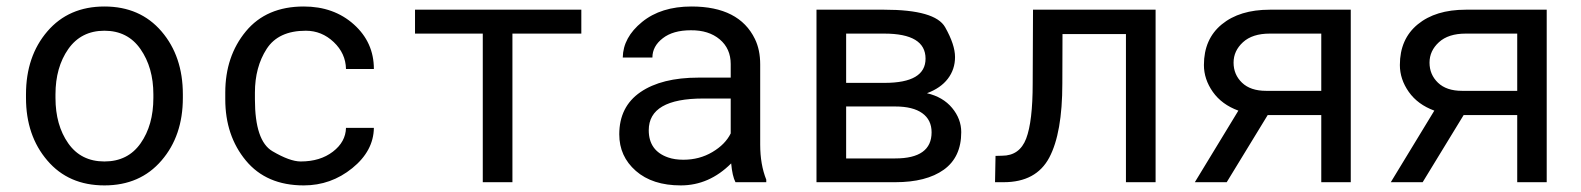

<svg xmlns="http://www.w3.org/2000/svg" viewBox="-20 -558 4841 588"><path d="M149.9 -258.3Q149.9 -174.8 189 -119.1Q228 -63.5 299.8 -63.5Q371.6 -63.5 410.6 -119.1Q449.7 -174.8 449.7 -258.3V-269Q449.7 -351.1 410.2 -407.7Q371.1 -463.9 299.8 -463.9Q228.5 -463.9 189 -407.7Q149.9 -351.6 149.9 -269ZM59.6 -269Q59.6 -385.7 125 -461.9Q190.4 -538.1 299.8 -538.1Q409.2 -538.1 474.6 -461.9Q540 -385.7 540 -269V-258.3Q540 -142.1 474.6 -66.4Q409.2 9.8 299.8 9.8Q189.9 9.8 125 -66.4Q59.6 -142.6 59.6 -258.3Z M900.9 -63.5Q960.4 -63.5 999.5 -93.5Q1038.6 -123.5 1039.6 -166.5H1125Q1124 -95.7 1058.8 -43Q993.7 9.8 910.2 9.8Q795.9 9.8 732.9 -66.4Q669.9 -142.6 669.9 -253.9V-274.4Q669.9 -385.7 732.9 -461.9Q795.9 -538.1 910.2 -538.1Q1002.4 -538.1 1063.7 -483.2Q1125 -428.2 1125 -346.7H1039.6Q1038.6 -394.5 1002 -429.2Q965.3 -463.9 916.5 -463.9Q832.5 -463.9 796.6 -408.2Q760.7 -352.5 760.7 -274.4V-253.9Q760.7 -126.5 814.2 -95Q867.7 -63.5 900.9 -63.5Z M1760.3 -455.1H1549.3V0H1458.5V-455.1H1251V-528.3H1760.3Z M2133.8 -256.3Q1966.8 -256.3 1966.8 -159.2Q1966.8 -96.2 2026.4 -75.7Q2046.4 -68.8 2072.8 -68.8Q2122.1 -68.8 2161.6 -92.3Q2201.2 -115.7 2217.8 -149.4V-256.3ZM2219.2 -57.6Q2151.9 9.8 2064.9 9.8Q1978 9.8 1927.2 -34.7Q1876.5 -79.1 1876.5 -146.5Q1876.5 -231.4 1941.4 -275.9Q2006.3 -320.3 2119.1 -320.3H2217.8V-361.8Q2217.8 -409.2 2184.1 -437.5Q2150.4 -465.8 2095.7 -465.3Q2041 -465.3 2009.8 -440.9Q1978 -416.5 1978 -381.8H1887.2Q1888.2 -443.4 1946.3 -490.7Q2004.4 -538.1 2097.7 -538.1Q2243.7 -538.1 2292 -438.5Q2308.1 -405.3 2308.1 -360.8V-115.2Q2308.1 -54.2 2326.7 -7.8V0H2232.4Q2222.7 -18.6 2219.2 -57.6Z M2814.5 -378.4Q2814.5 -455.1 2688 -455.1H2571.3V-304.2H2689Q2814.5 -304.2 2814.5 -378.4ZM2721.7 -72.8Q2833 -72.8 2833 -152.8Q2833 -190.9 2804.4 -211.4Q2775.9 -231.9 2721.7 -231.9H2571.3V-72.8ZM2480.5 0V-528.3H2688Q2844.2 -528.3 2874.5 -474.6Q2904.8 -420.9 2904.8 -383.3Q2904.8 -345.7 2882.8 -316.9Q2860.8 -288.1 2818.8 -272.5Q2867.7 -261.2 2895.8 -227.5Q2923.8 -193.8 2923.8 -153.3Q2923.8 -76.7 2870.4 -38.3Q2816.9 0 2721.7 0Z M3519 -528.3V0H3428.2V-453.6H3233.9L3233.4 -302.2Q3233.4 -150.9 3193.4 -75.4Q3153.3 0 3053.7 0H3027.3L3028.8 -80.6L3048.8 -81.1Q3102.5 -81.1 3122.6 -133.5Q3142.6 -186 3142.6 -302.2L3143.6 -528.3Z M3857.4 -279.8H4026.4V-455.1H3868.7Q3815.4 -455.1 3786.6 -428.7Q3757.8 -402.3 3757.8 -366.2Q3757.8 -329.6 3783.7 -304.7Q3809.6 -279.8 3857.4 -279.8ZM4116.7 -528.3V0H4026.4V-205.6H3862.3L3736.8 0H3639.2L3772.5 -219.2Q3721.7 -237.8 3694.3 -276.6Q3667 -315.4 3667 -358.9Q3667 -438.5 3721.7 -483.4Q3776.4 -528.3 3868.7 -528.3Z M4457.5 -279.8H4626.5V-455.1H4468.8Q4415.5 -455.1 4386.7 -428.7Q4357.9 -402.3 4357.9 -366.2Q4357.9 -329.6 4383.8 -304.7Q4409.7 -279.8 4457.5 -279.8ZM4716.8 -528.3V0H4626.5V-205.6H4462.4L4336.9 0H4239.3L4372.6 -219.2Q4321.8 -237.8 4294.4 -276.6Q4267.1 -315.4 4267.1 -358.9Q4267.1 -438.5 4321.8 -483.4Q4376.5 -528.3 4468.8 -528.3Z"/></svg>

Font: RobotoMono-Regular
Style: Regular
Weight: 400
Designer: Google
Version: Version 2.000985; 2015; ttfautohint (v1.3)